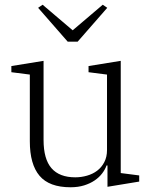

<svg xmlns="http://www.w3.org/2000/svg" viewBox="-20 -779 642 811"><path d="M278 12Q188 12 147 -36.5Q106 -85 106 -182V-464L28 -474V-500L164 -522V-188Q164 -107 197.5 -68.5Q231 -30 298 -30Q323 -30 347.5 -37Q372 -44 390.5 -58Q409 -72 420.5 -94Q432 -116 432 -145V-464L354 -474V-500L490 -522V-48L568 -38V-12L434 10V-80H430Q424 -63 411.5 -46.5Q399 -30 380 -17Q361 -4 335.5 4Q310 12 278 12ZM141 -746 160 -759 287 -651 414 -759 433 -746 308 -603H266Z"/></svg>

Font: IBM Plex Serif Light
Style: Regular
Weight: 300
Designer: Mike Abbink, Paul van der Laan, Pieter van Rosmalen
Foundry: Bold Monday
Version: Version 3.001